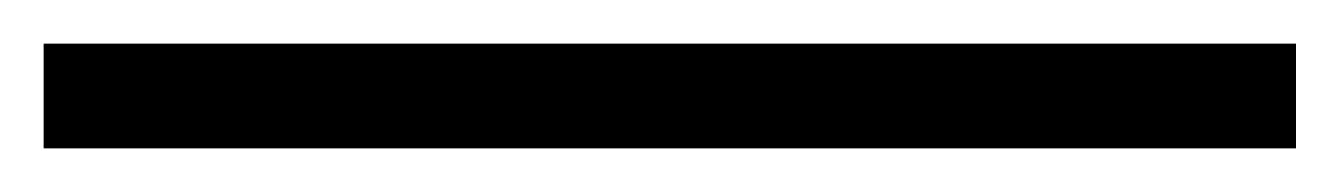

<svg xmlns="http://www.w3.org/2000/svg" viewBox="-25 2 614 88"><path d="M-5 70H569V22H-5Z"/></svg>

Font: Harano Aji Mincho KR
Style: Regular
Weight: 400
Foundry: Masamichi Hosoda
Version: HaranoAjiMinchoKR-Regular version 20230610;ttx 4.39.4